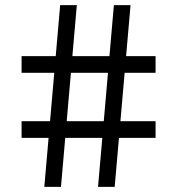

<svg xmlns="http://www.w3.org/2000/svg" viewBox="-20 -726 675 747"><path d="M423.1 -706H487.9L426.2 1H361.4ZM64 -254.5H585.3V-189.7H64ZM214.1 -706H278.9L217.2 1H152.4ZM64 -507.5H585.3V-442.7H64Z"/></svg>

Font: Lineal Thin
Style: Regular
Weight: 200
Designer: Created by Frank Adebiaye with contributions from Anton Moglia & Ariel Martín Pérez
Created by Frank ADEBIAYE with FontF
Foundry: Velvetyne Type Foundry
Version: Version 2.000;Glyphs 3.2 (3227)